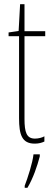

<svg xmlns="http://www.w3.org/2000/svg" viewBox="-20 -676 249 917"><path d="M147 -14C107 -14 97 -44 97 -108V-503H196V-527H97V-656H76L69 -528L21 -521V-503H71V-112C71 -32 85 10 146 10C165 10 179 6 192 0V-25C182 -19 164 -14 147 -14ZM170 71V61H140C136 101 112 175 98 211V221H111C138 176 158 117 170 71Z"/></svg>

Font: Noto Sans Georgian ExtraCondensed Thin
Style: Regular
Weight: 100
Width: 2
Designer: Monotype Design Team, Akaki Razmadze
Foundry: Google LLC
Version: Version 2.005